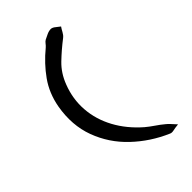

<svg xmlns="http://www.w3.org/2000/svg" viewBox="-219 -727 867 867"><g transform="rotate(-45 214.5 -293.5)"><path d="M331 63Q243 25 175 -39.5Q107 -104 75 -190.5Q43 -277 61 -380Q74 -452 113.5 -507.5Q153 -563 208 -608Q215 -614 221 -622Q227 -630 234 -634Q246 -640 259 -646Q272 -652 285 -652Q295 -651 305 -642.5Q315 -634 325 -627Q318 -617 311.5 -604.5Q305 -592 295 -584Q252 -551 214 -514.5Q176 -478 156 -425Q130 -358 135 -289Q140 -220 174.5 -156Q209 -92 270 -39Q288 -24 308 -10.5Q328 3 346 18Q355 25 363.5 34.5Q372 44 386 59Q366 61 352.5 64Q339 67 331 63Z"/></g></svg>

Font: Mynerve
Style: Regular
Weight: 400
Designer: Carolina Short
Foundry: Carolina Short
Version: Version 1.000; ttfautohint (v1.8.4.7-5d5b)